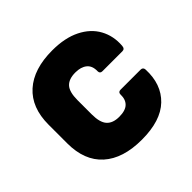

<svg xmlns="http://www.w3.org/2000/svg" viewBox="-137 -642 787 787"><g transform="rotate(-45 257.0 -248.5)"><path d="M263 11Q154 11 95 -42Q36 -95 36 -195V-303Q36 -402 95 -455Q154 -508 262 -508Q335 -508 385 -483Q435 -458 458.5 -415Q482 -372 478 -319Q477 -302 463 -302H347Q333 -302 333 -316Q334 -347 315.5 -362Q297 -377 265 -377Q227 -377 209 -357.5Q191 -338 191 -290V-208Q191 -161 209 -141Q227 -121 264 -121Q300 -121 316.5 -137Q333 -153 332 -182Q332 -196 346 -196H462Q476 -196 477 -182Q481 -93 427 -41Q373 11 263 11Z"/></g></svg>

Font: Sofia Sans Semi Condensed Black
Style: Regular
Weight: 900
Designer: Botio Nikoltchev, Ani Petrova
Foundry: lettersoup
Version: Version 4.100; ttfautohint (v1.8.4.7-5d5b)